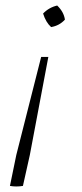

<svg xmlns="http://www.w3.org/2000/svg" viewBox="-20 -501 297 695"><path d="M165 -403Q146 -420 136 -452Q157 -474 187 -481Q211 -458 215 -430Q195 -408 165 -403ZM16 172 39 60 129 -295H155L88 60L63 172Q39 176 16 172Z"/></svg>

Font: Piazzolla SC ExtraLight
Style: Italic
Weight: 200
Italic angle: -11.3°
Designer: Juan Pablo del Peral
Foundry: Huerta Tipografica
Version: Version 1.330